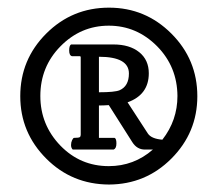

<svg xmlns="http://www.w3.org/2000/svg" viewBox="-20 -731 571 504"><path d="M33.2 -478.5Q33.2 -574.7 101.3 -642.8Q169.4 -710.9 266.1 -710.9Q361.8 -710.9 429.9 -642.8Q498 -574.7 498 -478.5Q498 -382.8 429.7 -314.5Q362.3 -247.1 266.1 -246.6Q168.9 -247.1 101.6 -314.5Q33.2 -382.8 33.2 -478.5ZM280.8 -369.1Q285.6 -367.2 285.6 -354.5Q285.6 -341.3 278.3 -338.4H170.9Q166.5 -342.8 166.5 -350.1Q166.5 -357.4 169.2 -363Q171.9 -368.7 174.3 -369.1Q187 -369.1 189.5 -371.1Q191.9 -373 191.9 -377.4V-580.6Q191.9 -583.5 189.5 -583.5H168.9Q161.6 -585.4 161.6 -598.6Q161.6 -611.3 166.5 -614.3H277.8Q320.3 -614.3 345.5 -594Q370.6 -573.7 370.6 -538.6Q370.6 -482.4 314.9 -462.4L368.2 -380.4Q377.4 -366.7 406.2 -364.3Q445.8 -415 445.8 -479Q445.3 -555.7 392.6 -609.4Q338.9 -663.6 265.6 -663.6Q191.9 -663.6 138.7 -609.4Q85.9 -555.7 85.9 -479Q85.9 -403.3 138.7 -348.6Q190.9 -294.9 265.6 -294.9Q331.5 -294.9 381.3 -338.4H360.4Q339.8 -338.4 327.6 -357.4L265.6 -455.1Q252.9 -454.1 239.7 -454.1V-369.1ZM239.7 -488.8Q281.2 -488.8 293.9 -494.1Q318.4 -504.9 318.4 -538.1Q318.4 -582 239.7 -582Z"/></svg>

Font: Copse
Style: Regular
Weight: 400
Version: Version 1.000